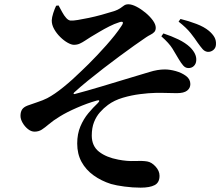

<svg xmlns="http://www.w3.org/2000/svg" viewBox="-20 -809 1040 893"><path d="M811.5 -533.6Q797.6 -557.7 782.1 -582.9Q766.5 -608.2 730.4 -640.1L740 -653.5Q777.3 -641.4 809.9 -625.6Q842.4 -609.8 863.8 -589.6Q895 -558.6 892.8 -528.4Q892.1 -512.3 881.6 -502Q871.1 -491.8 854.8 -492.5Q841.6 -493.2 831.8 -504.6Q821.9 -516 811.5 -533.6ZM899.2 -610.5Q887 -629.1 867 -654.6Q846.9 -680.1 810.6 -708.4L819.5 -720.8Q857.9 -711.4 893.7 -697.7Q929.4 -684.1 951.5 -665.7Q968.6 -651.3 977.3 -636Q985.9 -620.6 984.4 -601.5Q983.7 -586.1 972.4 -576.6Q961 -567.1 946.2 -567.8Q932.3 -569.3 922.4 -580.5Q912.5 -591.8 899.2 -610.5ZM308.7 -713.3Q298.2 -714 288.1 -725.2Q278 -736.4 269.2 -752.7Q260.3 -769.1 252.5 -783.6L241.1 -782.3Q234.3 -768.6 227.7 -748.3Q221.2 -728.1 220.7 -714.2Q220.5 -693.9 231.7 -673.9Q242.9 -653.8 260 -637Q277.1 -620.1 294.6 -610.3Q312.1 -600.6 323.7 -600.6Q339.1 -600.6 351.2 -606.2Q363.3 -611.8 375.3 -619.8Q387.3 -627.9 401.8 -636.9Q418.8 -647.1 441.8 -660.7Q464.7 -674.4 488.8 -686.5Q512.9 -698.6 530.4 -703.9Q546.7 -710.3 550.6 -706.2Q554.6 -702.2 544.5 -687.6Q531.7 -667.8 513.5 -644.9Q495.3 -622.1 474.5 -598.6Q453.7 -575.1 432.7 -552.9Q411.7 -530.8 392.7 -511.8Q373.6 -492.7 359.4 -479.5Q317.3 -438.1 275.6 -404.3Q234 -370.4 199.6 -352.3Q179.8 -342.3 152.8 -333.5Q125.8 -324.7 108.3 -318Q90 -311 82.7 -299.7Q75.3 -288.3 75.3 -270.2Q75.3 -254.7 85.2 -237.6Q95.1 -220.5 110 -208.6Q125 -196.7 140.7 -196.7Q159.6 -196.7 174.3 -206.1Q189 -215.6 208.1 -231.9Q227.1 -248.3 258.1 -267.2Q289.4 -286.8 337.6 -307.8Q385.8 -328.8 428.7 -340.9Q439.9 -344.4 441.4 -340.8Q442.9 -337.2 434.5 -329Q413.1 -309 390.9 -282.5Q368.7 -255.9 353.9 -221Q339.1 -186.1 339.1 -141.4Q339.1 -93 359.3 -56Q379.6 -19 415.3 6.6Q451.1 32.3 496.4 46.7Q520.8 53.7 558.9 58.7Q597 63.8 634 63.8Q676.9 63.8 699.4 51.9Q722 40.1 722 8.5Q722 -14.2 703.6 -34.4Q685.2 -54.6 664.7 -58.1Q642.1 -61.8 606.6 -60.2Q571.1 -58.6 530.4 -66.5Q474.5 -76.9 440.8 -103.2Q407.1 -129.4 406.8 -178.1Q406.8 -214.3 417.3 -240.9Q427.8 -267.5 445.1 -287Q462.4 -306.5 482.3 -321.1Q511.5 -342.7 551.6 -354.5Q591.6 -366.3 632.2 -371.3Q672.8 -376.4 701.5 -376.9Q730.9 -377.5 757 -376.6Q783.1 -375.7 801.8 -375.7Q835.1 -375.7 850.2 -387.4Q865.3 -399.1 865.3 -417.9Q865.3 -440.8 845.3 -455.7Q825.2 -470.6 797.7 -478.3Q770.2 -486 746.6 -486Q713.1 -486 675.2 -474.1Q637.3 -462.1 583.3 -446.5Q558.3 -439.3 524.5 -428.8Q490.7 -418.3 454.7 -407.7Q418.6 -397.1 385.5 -387.5Q352.3 -377.9 327.8 -371.7Q323.8 -370.7 322.4 -372.9Q321.1 -375 324.8 -378.7Q353.6 -405.1 388.8 -433.7Q424.1 -462.3 461.8 -491.5Q499.4 -520.6 536.1 -547.6Q572.8 -574.5 604.4 -597.2Q636.1 -619.9 659.7 -635.6Q669.3 -642.1 679.8 -647.4Q690.4 -652.6 697.4 -659.9Q704.4 -667.2 704.4 -679.9Q704.4 -695.4 690.9 -714.1Q677.4 -732.7 656.7 -749.9Q635.9 -767.2 614.4 -778.2Q592.9 -789.1 577.2 -789.1Q565.1 -789.1 557.3 -783.6Q549.5 -778 539.4 -770.8Q529.4 -763.7 510.5 -757.2Q482.4 -748.4 451.9 -740Q421.3 -731.6 392.8 -725.7Q364.3 -719.7 342.4 -716.2Q320.5 -712.6 308.7 -713.3Z"/></svg>

Font: Early Summer Mincho VF
Style: Regular
Weight: 250
Designer: GuiWonder
Version: Version 1.002